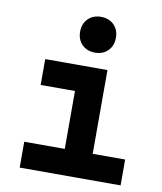

<svg xmlns="http://www.w3.org/2000/svg" viewBox="-84 -824 755 893"><g transform="rotate(10 293.0 -378.0)"><path d="M69.8 0V-122.1H261.2V-395.5H99.1V-517.6H393.1V-122.1H546.4V0ZM321.3 -587.4Q283.7 -587.4 260.3 -610.8Q236.8 -634.3 236.8 -671.9Q236.8 -709.5 260.3 -732.9Q283.7 -756.3 321.3 -756.3Q358.9 -756.3 382.3 -732.9Q405.8 -709.5 405.8 -671.9Q405.8 -634.3 382.3 -610.8Q358.9 -587.4 321.3 -587.4Z"/></g></svg>

Font: Cascadia Code NF
Style: Bold
Weight: 700
Monospace: yes
Designer: Aaron Bell
Foundry: Saja Typeworks
Version: Version 2404.023; ttfautohint (v1.8.4)